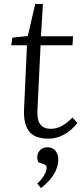

<svg xmlns="http://www.w3.org/2000/svg" viewBox="-20 -690 428 975"><path d="M43 -499 121 -507 159 -670H198L188 -506H351L348 -460H186L170 -129Q168 -81 184.5 -58.5Q201 -36 239 -36Q270 -36 297 -52Q324 -68 348 -93L373 -66Q357 -44 333.5 -25.5Q310 -7 283 3.5Q256 14 225 14Q155 14 127 -24Q99 -62 102 -133L117 -460H37ZM188 265 169 242Q183 230 193.5 216Q204 202 210.5 188Q217 174 217 163Q217 156 214 151.5Q211 147 203 144L175 134Q167 117 170 99.5Q173 82 186.5 70Q200 58 221 58Q247 58 261.5 75.5Q276 93 276 121Q276 142 267 167Q258 192 238 217Q218 242 188 265Z"/></svg>

Font: Literata 24pt Light
Style: Italic
Weight: 300
Italic angle: -2°
Designer: Latin by Veronika Burian and Jose Scaglione. Greek by Irene Vlachou. Cyrillic by Vera Evstafieva
Foundry: TypeTogether
Version: Version 3.103;gftools[0.9.29]